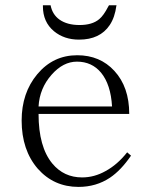

<svg xmlns="http://www.w3.org/2000/svg" viewBox="-20 -695 582 732"><path d="M464.8 -114.3Q427.7 -67.4 382.8 -43Q339.8 -18.6 293 -18.6Q223.6 -18.6 179.7 -71.3Q127 -134.8 127 -260.7H472.7Q472.7 -363.3 416 -424.8Q361.3 -484.4 274.4 -484.4Q182.6 -484.4 122.1 -412.1Q62.5 -340.8 62.5 -235.4Q62.5 -123 124 -51.8Q185.5 17.6 279.3 17.6Q346.7 17.6 399.4 -17.6Q441.4 -45.9 479.5 -101.6ZM407.2 -289.1H127Q130.9 -358.4 176.8 -410.2Q220.7 -460 273.4 -460Q330.1 -460 365.2 -418Q402.3 -373 407.2 -289.1ZM395.5 -674.8 392.6 -669.9Q375 -635.7 358.4 -622.1Q332 -599.6 283.2 -599.6Q236.3 -599.6 207 -620.1Q179.7 -639.6 172.9 -674.8H143.6V-670.9Q143.6 -611.3 185.5 -576.2Q224.6 -543.9 281.2 -543.9Q361.3 -543.9 398.4 -599.6Q418 -628.9 423.8 -673.8L424.8 -674.8Z"/></svg>

Font: Batang
Style: Regular
Weight: 400
Version: Version 2.21